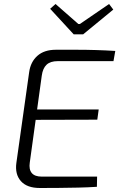

<svg xmlns="http://www.w3.org/2000/svg" viewBox="-20 -940 597 961"><path d="M260 -691Q310 -691 360.5 -691Q411 -691 460.5 -689.5Q510 -688 557 -685L548 -634H269Q232 -634 213 -616Q194 -598 189 -561L129 -126Q124 -92 139 -74Q154 -56 189 -56H466L465 -5Q419 -2 371 -1Q323 0 275 0.5Q227 1 180 1Q115 1 84.5 -33.5Q54 -68 62 -125L126 -579Q133 -630 167 -660.5Q201 -691 260 -691ZM118 -392H474L467 -341L110 -340ZM526 -920 547 -892 396 -768H349L231 -896L258 -920L372 -820H380Z"/></svg>

Font: Exo 2 Light
Style: Italic
Weight: 300
Italic angle: -8°
Designer: Natanael Gama
Foundry: Natanael Gama
Version: Version 2.010